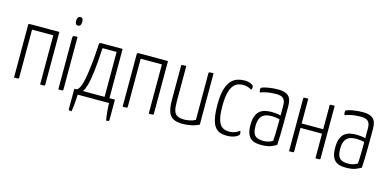

<svg xmlns="http://www.w3.org/2000/svg" viewBox="-76 -1120 3490 1721"><g transform="rotate(15 1669.0 -259.5)"><path d="M62 0V-486Q62 -493 63.5 -496Q65 -499 74.5 -499.5Q84 -500 107 -500H349V-12Q349 -6 347 -3.5Q345 -1 336 -0.5Q327 0 304 0V-457H107V-12Q107 -6 105 -3.5Q103 -1 93.5 -0.5Q84 0 62 0Z M473 0V-477Q473 -489 477 -493.5Q481 -498 491 -499Q501 -500 518 -500V-12Q518 -6 516.5 -3.5Q515 -1 505.5 -0.5Q496 0 473 0ZM494 -598Q481 -598 474.5 -607.5Q468 -617 468 -638Q469 -657 476 -667.5Q483 -678 497 -678Q512 -678 518 -668Q524 -658 524 -638Q523 -618 516 -608Q509 -598 494 -598Z M638 159Q625 159 617.5 157Q610 155 610 147V-43H629Q640 -47 649.5 -58.5Q659 -70 668.5 -97Q678 -124 687 -172.5Q696 -221 704.5 -298Q713 -375 719 -486Q720 -496 725 -498Q730 -500 751 -500H936V-43H987V147Q987 155 979.5 157Q972 159 959 159Q951 113 947.5 70Q944 27 944 0H653Q652 27 649 70Q646 113 638 159ZM690 -43H891V-460H760Q753 -322 742.5 -238Q732 -154 719 -109.5Q706 -65 690 -43Z M1070 0V-486Q1070 -493 1071.5 -496Q1073 -499 1082.5 -499.5Q1092 -500 1115 -500H1357V-12Q1357 -6 1355 -3.5Q1353 -1 1344 -0.5Q1335 0 1312 0V-457H1115V-12Q1115 -6 1113 -3.5Q1111 -1 1101.5 -0.5Q1092 0 1070 0Z M1629 10Q1570 10 1538.5 -8.5Q1507 -27 1494 -67Q1481 -107 1481 -174V-488Q1481 -494 1483 -496.5Q1485 -499 1494.5 -499.5Q1504 -500 1527 -500V-167Q1527 -115 1536 -85.5Q1545 -56 1568 -43.5Q1591 -31 1634 -31Q1652 -31 1681.5 -36.5Q1711 -42 1735 -56V-488Q1735 -494 1738 -496.5Q1741 -499 1750.5 -499.5Q1760 -500 1780 -500V-24Q1747 -6 1706 2Q1665 10 1629 10Z M2036 10Q2003 10 1976 1Q1949 -8 1928.5 -33.5Q1908 -59 1897 -108.5Q1886 -158 1886 -239Q1886 -329 1902.5 -383Q1919 -437 1946 -464.5Q1973 -492 2005 -501Q2037 -510 2067 -510Q2100 -510 2125.5 -498.5Q2151 -487 2151 -472Q2151 -467 2149 -459Q2147 -451 2144 -444Q2132 -453 2111.5 -460.5Q2091 -468 2064 -468Q2043 -468 2019.5 -461Q1996 -454 1976 -430.5Q1956 -407 1944 -360.5Q1932 -314 1932 -236Q1932 -171 1940.5 -131Q1949 -91 1964 -69.5Q1979 -48 2000.5 -39.5Q2022 -31 2048 -31Q2081 -31 2106.5 -42Q2132 -53 2144 -65Q2148 -57 2149.5 -50.5Q2151 -44 2151 -37Q2151 -22 2119 -6Q2087 10 2036 10Z M2363 10Q2336 11 2310.5 6.5Q2285 2 2264.5 -12.5Q2244 -27 2231.5 -56.5Q2219 -86 2219 -138Q2219 -191 2232 -223Q2245 -255 2267 -272Q2289 -289 2317 -294.5Q2345 -300 2374 -300Q2396 -300 2418.5 -297.5Q2441 -295 2458 -289Q2458 -289 2458 -306Q2458 -323 2458 -344.5Q2458 -366 2458 -380Q2458 -416 2447 -434.5Q2436 -453 2417 -459.5Q2398 -466 2373 -466Q2323 -466 2283.5 -458Q2244 -450 2225 -441Q2222 -448 2220.5 -454.5Q2219 -461 2219 -467Q2219 -473 2220.5 -478Q2222 -483 2226 -485Q2241 -494 2285 -502Q2329 -510 2383 -510Q2442 -510 2472.5 -483.5Q2503 -457 2503 -389V-327Q2503 -270 2502.5 -216Q2502 -162 2501 -114Q2500 -66 2497 -27Q2482 -18 2449.5 -4Q2417 10 2363 10ZM2371 -30Q2398 -30 2421.5 -38.5Q2445 -47 2453 -55Q2455 -78 2456 -111.5Q2457 -145 2457.5 -182.5Q2458 -220 2458 -254Q2443 -259 2422.5 -261.5Q2402 -264 2386 -264Q2363 -264 2341.5 -260Q2320 -256 2303 -243.5Q2286 -231 2275.5 -206Q2265 -181 2265 -139Q2265 -101 2273.5 -79Q2282 -57 2297 -46.5Q2312 -36 2331 -33Q2350 -30 2371 -30Z M2614 0V-488Q2614 -494 2615.5 -496.5Q2617 -499 2626.5 -499.5Q2636 -500 2659 -500V-270H2859V-488Q2859 -494 2861 -496.5Q2863 -499 2872.5 -499.5Q2882 -500 2904 -500V-12Q2904 -6 2902.5 -3.5Q2901 -1 2891.5 -0.5Q2882 0 2859 0V-229H2659V-12Q2659 -6 2657.5 -3.5Q2656 -1 2646.5 -0.5Q2637 0 2614 0Z M3149 10Q3122 11 3096.5 6.5Q3071 2 3050.5 -12.5Q3030 -27 3017.5 -56.5Q3005 -86 3005 -138Q3005 -191 3018 -223Q3031 -255 3053 -272Q3075 -289 3103 -294.5Q3131 -300 3160 -300Q3182 -300 3204.5 -297.5Q3227 -295 3244 -289Q3244 -289 3244 -306Q3244 -323 3244 -344.5Q3244 -366 3244 -380Q3244 -416 3233 -434.5Q3222 -453 3203 -459.5Q3184 -466 3159 -466Q3109 -466 3069.5 -458Q3030 -450 3011 -441Q3008 -448 3006.5 -454.5Q3005 -461 3005 -467Q3005 -473 3006.5 -478Q3008 -483 3012 -485Q3027 -494 3071 -502Q3115 -510 3169 -510Q3228 -510 3258.5 -483.5Q3289 -457 3289 -389V-327Q3289 -270 3288.5 -216Q3288 -162 3287 -114Q3286 -66 3283 -27Q3268 -18 3235.5 -4Q3203 10 3149 10ZM3157 -30Q3184 -30 3207.5 -38.5Q3231 -47 3239 -55Q3241 -78 3242 -111.5Q3243 -145 3243.5 -182.5Q3244 -220 3244 -254Q3229 -259 3208.5 -261.5Q3188 -264 3172 -264Q3149 -264 3127.5 -260Q3106 -256 3089 -243.5Q3072 -231 3061.5 -206Q3051 -181 3051 -139Q3051 -101 3059.5 -79Q3068 -57 3083 -46.5Q3098 -36 3117 -33Q3136 -30 3157 -30Z"/></g></svg>

Font: Yanone Kaffeesatz Light
Style: Regular
Weight: 300
Designer: Yanone (Cyrillic: Daniel Pouzeot, Huerta Tipografica, and Cyreal)
Foundry: Yanone
Version: Version 2.003